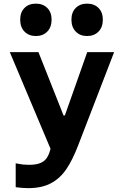

<svg xmlns="http://www.w3.org/2000/svg" viewBox="-20 -814 660 1030"><path d="M32.6 -534.2H186.3L320.9 -194.5H327.9L447.9 -534.2H592.2L399.2 -33.9Q368.8 45.4 335.1 94.5Q301.5 143.7 252.4 169.5Q203.3 195.3 131.2 195.3Q117.2 195.3 102.9 194.2Q88.7 193.2 75.2 191.5Q69.7 190.9 64.2 189.9V61.8Q69.6 63.2 75.2 64.2Q90 67.2 104.7 68.8Q119.3 70.2 135.3 70.2Q171 70.2 192.9 62Q214.8 53.8 226.8 38.8Q238.8 23.8 246.2 0.8L274.8 -92.9L308.5 -19.5L280.7 54.5ZM88.3 -708.4Q88.3 -748.1 111.3 -771.3Q134.3 -794.5 172.4 -794.5Q210.4 -794.5 233.6 -771.3Q256.8 -748.1 256.8 -708.4Q256.8 -668.3 233.6 -644.5Q210.4 -620.7 172.4 -620.7Q134.8 -620.7 111.5 -644.5Q88.3 -668.3 88.3 -708.4ZM363.2 -708.4Q363.2 -748.1 386.2 -771.3Q409.2 -794.5 447.2 -794.5Q485.2 -794.5 508.5 -771.3Q531.7 -748.1 531.7 -708.4Q531.7 -668.3 508.5 -644.5Q485.2 -620.7 447.2 -620.7Q409.6 -620.7 386.4 -644.5Q363.2 -668.3 363.2 -708.4Z"/></svg>

Font: Monaspace Neon Var
Style: Regular
Weight: 400
Designer: Riley Cran and the Lettermatic Team
Version: Version 1.000 (Monaspace Neon Var)